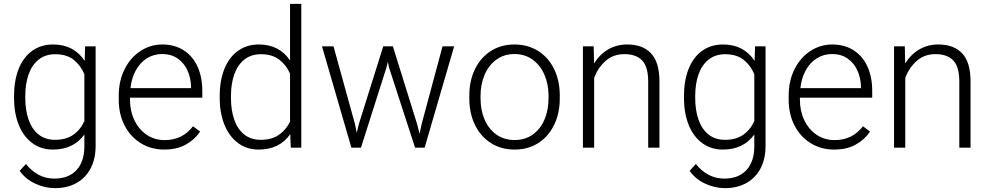

<svg xmlns="http://www.w3.org/2000/svg" viewBox="-20 -770 5155 1001"><path d="M82.5 120.6 115.2 85Q176.3 161.1 263.2 161.1Q337.9 161.1 378.9 116.7Q419.9 72.3 419.9 -7.3V-68.8Q363.3 9.8 255.9 9.8Q194.8 9.8 149.2 -23.4Q103.5 -56.6 78.9 -116.2Q54.2 -175.8 53.2 -252.9V-269Q53.2 -350.6 77.6 -411.4Q102.1 -472.2 147.9 -505.1Q193.8 -538.1 256.8 -538.1Q365.2 -538.1 421.4 -452.6L423.8 -528.3H478.5V-9.3Q478.5 58.6 452.4 108.2Q426.3 157.7 378.4 184.3Q330.6 210.9 266.6 210.9Q214.4 210.9 163.8 187.5Q113.3 164.1 82.5 120.6ZM111.8 -258.8Q111.8 -195.8 128.9 -146.5Q146 -97.2 180.9 -69.1Q215.8 -41 267.1 -41Q324.2 -41 361.8 -67.1Q399.4 -93.3 419.9 -138.7V-382.8Q400.9 -429.2 364.3 -458.3Q327.6 -487.3 268.1 -487.3Q216.3 -487.3 181.2 -459Q146 -430.7 128.9 -381.6Q111.8 -332.5 111.8 -269Z M1023.4 -84Q994.6 -41.5 948.2 -15.9Q901.9 9.8 835.9 9.8Q768.1 9.8 714.1 -23.4Q660.2 -56.6 629.6 -115.7Q599.1 -174.8 599.1 -249.5V-270.5Q599.1 -349.1 630.1 -410.2Q661.1 -471.2 713.1 -504.6Q765.1 -538.1 825.7 -538.1Q891.1 -538.1 938.5 -507.3Q985.8 -476.6 1010.3 -421.9Q1034.7 -367.2 1034.7 -296.4V-260.7H657.7V-249.5Q657.7 -191.4 680.7 -143.3Q703.6 -95.2 744.6 -67.4Q785.6 -39.6 838.4 -39.6Q931.6 -39.6 986.3 -111.8ZM660.2 -310.5H976.1V-316.9Q975.1 -362.8 957.8 -401.9Q940.4 -440.9 906.7 -464.6Q873 -488.3 825.7 -488.3Q781.7 -488.3 746.3 -466.3Q710.9 -444.3 688.5 -404.1Q666 -363.8 660.2 -310.5Z M1496.1 0 1493.2 -70.8Q1437.5 9.8 1328.1 9.8Q1267.1 9.8 1221.2 -24.2Q1175.3 -58.1 1150.4 -119.1Q1125.5 -180.2 1125.5 -258.8V-269Q1125.5 -350.6 1150.1 -411.4Q1174.8 -472.2 1220.9 -505.1Q1267.1 -538.1 1329.1 -538.1Q1436.5 -538.1 1492.2 -454.6V-750H1550.8V0ZM1184.1 -258.8Q1184.1 -195.8 1201.2 -146.5Q1218.3 -97.2 1253.2 -69.1Q1288.1 -41 1339.4 -41Q1396 -41 1433.6 -66.7Q1471.2 -92.3 1492.2 -136.2V-385.7Q1472.7 -431.2 1435.8 -459.2Q1398.9 -487.3 1340.3 -487.3Q1288.6 -487.3 1253.4 -459Q1218.3 -430.7 1201.2 -381.6Q1184.1 -332.5 1184.1 -269Z M2347.7 -528.3 2193.8 0H2144L2007.8 -419.4L2002 -448.2L1995.1 -418.9L1861.8 0H1812L1658.7 -528.3H1718.8L1831.1 -121.6L1839.8 -77.1L1851.1 -124L1978 -528.3H2028.3L2153.3 -127.4L2167.5 -72.3L2178.2 -123L2287.1 -528.3Z M2426.8 -272Q2426.8 -348.6 2456.1 -409.2Q2485.4 -469.7 2538.8 -503.9Q2592.3 -538.1 2662.1 -538.1Q2731.9 -538.1 2785.4 -504.4Q2838.9 -470.7 2868.2 -411.4Q2897.5 -352.1 2898.4 -276.9V-256.3Q2898.4 -179.7 2869.1 -119.1Q2839.8 -58.6 2786.6 -24.4Q2733.4 9.8 2663.1 9.8Q2592.8 9.8 2539.1 -24.4Q2485.4 -58.6 2456.1 -119.1Q2426.8 -179.7 2426.8 -256.3ZM2485.4 -256.3Q2485.4 -196.8 2506.1 -147.5Q2526.9 -98.1 2567.1 -69.1Q2607.4 -40 2663.1 -40Q2718.3 -40 2758.3 -69.1Q2798.3 -98.1 2819.1 -147.5Q2839.8 -196.8 2839.8 -256.3V-272Q2839.8 -330.1 2818.8 -379.4Q2797.9 -428.7 2757.6 -458.5Q2717.3 -488.3 2662.1 -488.3Q2607.4 -488.3 2567.4 -458.7Q2527.3 -429.2 2506.3 -379.6Q2485.4 -330.1 2485.4 -271.5Z M3077.6 -363.3V0H3019V-528.3H3075.2L3077.1 -439Q3105.5 -485.4 3149.9 -511.7Q3194.3 -538.1 3249.5 -538.1Q3330.6 -538.1 3374 -492.2Q3417.5 -446.3 3418 -346.7V0H3359.4V-346.7Q3358.9 -423.3 3327.1 -455.6Q3295.4 -487.8 3234.9 -487.8Q3177.2 -487.8 3137 -452.1Q3096.7 -416.5 3077.6 -363.3Z M3575.2 120.6 3607.9 85Q3668.9 161.1 3755.9 161.1Q3830.6 161.1 3871.6 116.7Q3912.6 72.3 3912.6 -7.3V-68.8Q3856 9.8 3748.5 9.8Q3687.5 9.8 3641.8 -23.4Q3596.2 -56.6 3571.5 -116.2Q3546.9 -175.8 3545.9 -252.9V-269Q3545.9 -350.6 3570.3 -411.4Q3594.7 -472.2 3640.6 -505.1Q3686.5 -538.1 3749.5 -538.1Q3857.9 -538.1 3914.1 -452.6L3916.5 -528.3H3971.2V-9.3Q3971.2 58.6 3945.1 108.2Q3918.9 157.7 3871.1 184.3Q3823.2 210.9 3759.3 210.9Q3707 210.9 3656.5 187.5Q3606 164.1 3575.2 120.6ZM3604.5 -258.8Q3604.5 -195.8 3621.6 -146.5Q3638.7 -97.2 3673.6 -69.1Q3708.5 -41 3759.8 -41Q3816.9 -41 3854.5 -67.1Q3892.1 -93.3 3912.6 -138.7V-382.8Q3893.6 -429.2 3856.9 -458.3Q3820.3 -487.3 3760.7 -487.3Q3709 -487.3 3673.8 -459Q3638.7 -430.7 3621.6 -381.6Q3604.5 -332.5 3604.5 -269Z M4516.1 -84Q4487.3 -41.5 4440.9 -15.9Q4394.5 9.8 4328.6 9.8Q4260.7 9.8 4206.8 -23.4Q4152.8 -56.6 4122.3 -115.7Q4091.8 -174.8 4091.8 -249.5V-270.5Q4091.8 -349.1 4122.8 -410.2Q4153.8 -471.2 4205.8 -504.6Q4257.8 -538.1 4318.4 -538.1Q4383.8 -538.1 4431.2 -507.3Q4478.5 -476.6 4502.9 -421.9Q4527.3 -367.2 4527.3 -296.4V-260.7H4150.4V-249.5Q4150.4 -191.4 4173.3 -143.3Q4196.3 -95.2 4237.3 -67.4Q4278.3 -39.6 4331.1 -39.6Q4424.3 -39.6 4479 -111.8ZM4152.8 -310.5H4468.8V-316.9Q4467.8 -362.8 4450.4 -401.9Q4433.1 -440.9 4399.4 -464.6Q4365.7 -488.3 4318.4 -488.3Q4274.4 -488.3 4239 -466.3Q4203.6 -444.3 4181.2 -404.1Q4158.7 -363.8 4152.8 -310.5Z M4699.7 -363.3V0H4641.1V-528.3H4697.3L4699.2 -439Q4727.5 -485.4 4772 -511.7Q4816.4 -538.1 4871.6 -538.1Q4952.6 -538.1 4996.1 -492.2Q5039.6 -446.3 5040 -346.7V0H4981.4V-346.7Q4981 -423.3 4949.2 -455.6Q4917.5 -487.8 4856.9 -487.8Q4799.3 -487.8 4759 -452.1Q4718.8 -416.5 4699.7 -363.3Z"/></svg>

Font: Mardoto Light
Style: Regular
Weight: 400
Designer: Christian Robertson, Vahan Hovhannisyan
Foundry: Google
Version: Version 1.000